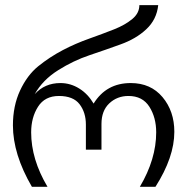

<svg xmlns="http://www.w3.org/2000/svg" viewBox="-20 -740 722 740"><path d="M651.9 -231.9Q651.9 -134.3 579.1 -20H519Q582 -126.5 582 -230Q582 -287.1 555.7 -328.6Q529.3 -370.1 475.1 -370.1Q431.2 -370.1 400.9 -341.3Q371.1 -313 371.1 -262.2V-163.1H311V-259.8Q311 -306.6 286.6 -338.4Q262.2 -370.1 207 -370.1Q152.8 -370.1 126.5 -328.6Q100.1 -287.1 100.1 -230Q100.1 -126 163.1 -20H103Q29.8 -145.5 29.8 -256.8Q29.8 -331.5 57.1 -390.6Q84.5 -449.7 127 -484.4Q170.9 -520 222.2 -546.9Q270.5 -572.3 325.7 -591.8Q374 -608.9 419.9 -627Q461.9 -643.6 490.2 -667Q517.1 -689.5 517.1 -720.2H589.8Q584 -664.6 543.5 -627Q504.4 -590.3 444.3 -568.8Q392.1 -549.8 325.2 -527.3Q262.7 -506.3 204.6 -469.7Q144.5 -432.1 113.8 -377Q152.3 -419.9 212.9 -419.9Q252 -419.9 286.1 -398.4Q318.8 -377.9 340.8 -340.8Q389.6 -419.9 483.9 -419.9Q561 -419.9 606.4 -365.7Q651.9 -311.5 651.9 -231.9Z"/></svg>

Font: Miedinger*
Style: Book
Weight: 400
Version: Version 001.000